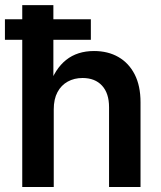

<svg xmlns="http://www.w3.org/2000/svg" viewBox="-26 -748 645 768"><path d="M189 -310.5V0H63V-727.5H187.5V-402.3H170.4Q193.4 -472.2 238.3 -508.1Q283.2 -543.9 350.1 -543.9Q405.8 -543.9 447.5 -520Q489.3 -496.1 512.7 -450.4Q536.1 -404.8 536.1 -338.9V0H410.2V-319.3Q410.2 -375 382.1 -405.5Q354 -436 304.2 -436Q271 -436 244.9 -421.6Q218.8 -407.2 203.9 -379.4Q189 -351.6 189 -310.5ZM-6.3 -588.9V-670.9H337.4V-588.9Z"/></svg>

Font: Inter 20pt SemiBold
Style: Regular
Weight: 600
Version: Version 4.001;git-66647c0bb